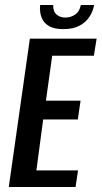

<svg xmlns="http://www.w3.org/2000/svg" viewBox="-20 -745 405 765"><path d="M15 0 99 -591H365L354 -523H188L163 -344H301L290 -269H152L125 -66H291L281 0ZM232 -629Q200 -629 180.5 -638.5Q161 -648 152 -663Q143 -678 140.5 -694.5Q138 -711 140 -725H192Q191 -700 205 -687.5Q219 -675 240 -675Q262 -675 279.5 -687Q297 -699 302 -725H355Q351 -701 337 -679Q323 -657 297.5 -643Q272 -629 232 -629Z"/></svg>

Font: Alumni Sans SemiBold
Style: Italic
Weight: 600
Italic angle: -8°
Version: Version 1.016